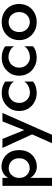

<svg xmlns="http://www.w3.org/2000/svg" viewBox="930 -1444 733 2634"><g transform="rotate(-90 1297.0 -126.5)"><path d="M65 220H174V-460H65ZM555 -230Q555 -310 524 -362Q491 -416 442 -444Q389 -473 331 -473Q274 -473 230 -443Q186 -413 162 -359Q138 -305 138 -230Q138 -156 162 -102Q186 -47 230 -18Q274 12 331 12Q389 12 442 -17Q492 -45 524 -100Q555 -152 555 -230ZM424 -309Q443 -278 443 -230Q443 -183 424 -152Q404 -119 374 -103Q342 -86 305 -86Q275 -86 243 -103Q214 -119 194 -151Q174 -183 174 -230Q174 -277 194 -309Q215 -342 243 -358Q271 -374 305 -374Q343 -374 374 -358Q404 -342 424 -309Z M709 -460H585L771 -54L650 220H765L1065 -460H949L805 -99L856 -96Z M1222 -154Q1203 -185 1203 -230Q1203 -275 1222 -306Q1241 -339 1274 -358Q1305 -377 1346 -377Q1385 -377 1408 -367Q1438 -356 1462 -340Q1486 -321 1496 -299V-419Q1471 -443 1431 -456Q1383 -470 1341 -470Q1270 -470 1215 -440Q1160 -408 1125 -355Q1092 -301 1092 -230Q1092 -160 1125 -106Q1158 -51 1215 -21Q1270 10 1341 10Q1383 10 1431 -4Q1471 -18 1496 -42V-161Q1486 -140 1462 -122Q1445 -108 1410 -94Q1372 -83 1346 -83Q1305 -83 1274 -102Q1241 -121 1222 -154Z M1706 -154Q1687 -185 1687 -230Q1687 -275 1706 -306Q1725 -339 1758 -358Q1789 -377 1830 -377Q1869 -377 1892 -367Q1922 -356 1946 -340Q1970 -321 1980 -299V-419Q1955 -443 1915 -456Q1867 -470 1825 -470Q1754 -470 1699 -440Q1644 -408 1609 -355Q1576 -301 1576 -230Q1576 -160 1609 -106Q1642 -51 1699 -21Q1754 10 1825 10Q1867 10 1915 -4Q1955 -18 1980 -42V-161Q1970 -140 1946 -122Q1929 -108 1894 -94Q1856 -83 1830 -83Q1789 -83 1758 -102Q1725 -121 1706 -154Z M2064 -230Q2064 -160 2097 -106Q2129 -52 2186 -21Q2241 10 2312 10Q2384 10 2439 -21Q2497 -53 2528 -106Q2560 -162 2560 -230Q2560 -299 2528 -355Q2496 -409 2439 -440Q2383 -470 2312 -470Q2242 -470 2186 -440Q2130 -410 2097 -355Q2064 -301 2064 -230ZM2175 -230Q2175 -273 2193 -306Q2211 -339 2242 -357Q2274 -375 2312 -375Q2350 -375 2382 -357Q2413 -339 2431 -306Q2449 -273 2449 -230Q2449 -186 2431 -155Q2413 -122 2382 -104Q2351 -85 2312 -85Q2273 -85 2242 -104Q2211 -122 2193 -155Q2175 -186 2175 -230Z"/></g></svg>

Font: NM-font
Style: Medium
Weight: 500
Designer: ""
Foundry: ""
Version: ""